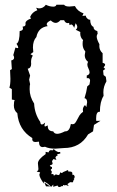

<svg xmlns="http://www.w3.org/2000/svg" viewBox="-20 -607 484 791"><path d="M207.5 5.4Q181.2 5.4 165.5 -2.4L156.2 -1Q140.6 -1 140.6 -23.4L126 -22Q112.8 -22 112.8 -33.7L113.3 -38.1Q57.1 -71.8 51.3 -140.6Q37.1 -152.3 37.1 -172.4Q37.1 -188 40.5 -194.8L28.8 -196.8V-239.7L18.6 -246.1Q22.9 -256.8 22.9 -282.7L21.5 -317.9L28.8 -322.3L26.4 -357.9Q38.1 -360.8 38.1 -369.1Q38.1 -375 34.7 -379.9L43.5 -411.1L51.8 -408.7Q55.2 -408.7 55.2 -411.6Q55.2 -415.5 47.9 -426.8Q61 -432.6 61 -479Q74.7 -481 74.7 -489.7L73.2 -497.6Q85.4 -497.6 85.4 -507.3L85 -511.7Q85 -522.5 107.9 -530.8L104 -537.1Q112.3 -557.1 133.8 -564.9L128.9 -575.2L140.1 -572.3Q158.2 -572.3 168.9 -587.4Q184.1 -579.6 199.7 -579.6Q210.4 -579.6 212.4 -587.4H244.1Q248.5 -580.1 266.1 -580.1L288.6 -582Q298.8 -561 324.2 -551.8L319.3 -541.5L333.5 -542.5Q334 -532.7 346.7 -525.9H351.6Q351.6 -502.4 365.2 -496.1Q365.2 -482.9 380.9 -479L382.3 -468.3Q378.4 -462.9 378.4 -456.5Q378.4 -444.8 389.6 -424.8L389.2 -417Q389.2 -399.9 402.8 -387.7V-348.1Q413.1 -345.7 413.1 -340.8Q413.1 -335.9 406.7 -329.6L413.6 -322.8L404.8 -316.4L406.7 -297.9L416 -290.5L418.5 -272Q405.8 -250.5 405.8 -226.6L406.7 -211.9Q391.6 -188 391.6 -146.5H389.2Q376 -146.5 376 -118.2L376.5 -108.9L394 -109.4L367.2 -92.3L363.3 -65.9L342.8 -53.2Q310.5 2.9 243.2 2.9ZM215.8 -55.7Q227.5 -55.7 247.6 -65.9H250Q266.6 -65.9 272 -96.2L278.3 -95.2Q285.6 -95.2 289.8 -100.6Q293.9 -106 297.9 -114Q301.8 -122.1 307.1 -130.9Q312.5 -139.6 322.3 -146.5L321.3 -154.8Q321.3 -165.5 330.1 -174.3L335.9 -166L338.9 -185.5Q338.9 -200.7 328.1 -202.6Q336.4 -228 339.4 -251L348.6 -258.8L351.1 -273.9Q351.1 -285.2 341.8 -285.2L337.4 -284.7V-295.9Q349.1 -299.3 349.1 -308.6Q349.1 -315.4 344.5 -324.7Q339.8 -334 339.8 -340.8Q339.8 -346.7 342.8 -352.1Q329.1 -362.8 329.1 -379.9L331.5 -395Q320.3 -407.7 320.3 -425.8Q320.3 -438.5 322.3 -441.9Q310.5 -452.1 310.5 -469.7L311 -475.1L292 -484.4Q298.3 -489.3 298.3 -496.1Q298.3 -502.9 291.5 -511.2L285.6 -492.2Q279.8 -506.3 272.9 -506.3L266.6 -503.4L264.6 -512.7L259.3 -511.7Q249 -511.7 244.1 -523.9H229Q219.2 -512.7 209.5 -512.7Q199.7 -512.7 189 -522.9Q172.4 -515.1 172.4 -507.3Q172.4 -502.9 176.8 -499.5Q137.7 -494.1 129.9 -454.6Q115.7 -439 115.7 -411.1L117.2 -392.6L105.5 -383.8L115.2 -377.9Q107.9 -366.7 107.9 -351.6L108.4 -343.8Q108.4 -326.7 94.2 -323.7L104 -295.9L100.1 -278.8L104 -260.3Q102.1 -256.3 102.1 -239.7Q102.1 -209 120.6 -180.2Q122.6 -138.2 146 -104.5Q146.5 -94.2 152.3 -94.2Q158.2 -94.2 166 -102.1L163.1 -90.3Q163.1 -85.9 166.5 -85.9L176.8 -90.3V-86.9Q176.8 -66.4 199.2 -65.9Q203.6 -55.7 215.8 -55.7ZM160.2 148.9Q142.1 123.5 142.1 111.8L145.5 103L131.3 100.1L135.7 95.7Q138.2 95.7 138.2 88.4L136.2 65.9Q136.2 49.8 168 27.8V18.6L180.2 21L182.6 14.6L190.9 10.7L193.8 13.2Q196.8 13.2 201.7 6.8Q207 14.2 219.7 19.5L228 19L228.5 25.4L214.8 28.8L218.3 32.7Q208.5 37.1 208.5 43L212.4 51.8L200.2 48.3L194.3 56.6Q196.8 65.4 196.8 66.9Q196.8 68.4 195.1 70.1Q193.4 71.8 191.2 72.5Q189 73.2 187.3 73.7Q185.5 74.2 185.5 75.7Q185.5 78.1 194.3 81.5L193.8 88.4Q189 90.3 189 92.8Q189 95.2 191.2 96.4Q193.4 97.7 193.4 101.6L191.4 110.4L199.7 109.9Q200.2 116.2 203.1 116.2L210 111.3L219.7 114.3Q227.5 114.3 227.5 101.1Q229.5 105.5 231 105.5Q231.4 105.5 231.9 105Q233.4 105.5 234.4 105.5Q236.3 105.5 237.8 104Q239.7 101.6 245.6 99.6Q251.5 97.7 258.3 93.8L261.2 95.2L260.3 98.6L263.7 99.6H267.1Q274.4 99.6 276.4 103Q277.8 104.5 278.8 106V106.4Q278.8 107.9 276.9 108.9L280.3 114.7L282.7 112.8Q285.6 112.8 288.6 123.5L283.7 126.5L286.6 129.9Q282.2 134.8 280.3 144L268.6 143.6L257.8 151.4L263.2 159.7L252 155.3L246.6 156.7L239.3 154.8L240.2 160.6L235.4 159.2Q228.5 163.6 224.6 163.6Q219.2 163.6 217.3 157.2L199.2 162.6L199.7 153.3L190.4 163.1Q177.7 147.9 161.1 140.6ZM169.4 160.6 162.6 144.5 186.5 161.1Z"/></svg>

Font: Truetypewriter PolyglOTT
Style: Regular
Weight: 400
Designer: Sergey Beatoff a.k.a. Sam_T
Version: Version 3.76